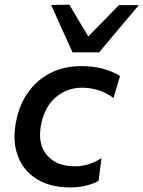

<svg xmlns="http://www.w3.org/2000/svg" viewBox="-20 -792 614 822"><path d="M282 10.5Q195 10.5 136.8 -25.8Q78.5 -62 55.5 -127Q42 -164 42 -207Q42 -240.5 50 -277.5Q64 -346.5 101.8 -398.8Q139.5 -451 197 -480Q254.5 -509 328 -509Q423 -509 494 -467L466 -372.5Q430.5 -398 397.2 -407.2Q364 -416.5 331 -416.5Q269 -416.5 221.2 -377.5Q173.5 -338.5 157.5 -266Q151.5 -238.5 151.5 -214.5Q151.5 -163.5 179.5 -129.5Q220.5 -80 300.5 -80Q331.5 -80 360.2 -89.2Q389 -98.5 414.5 -115L402 -17.5Q382 -6 350.5 2.2Q319 10.5 282 10.5ZM290.5 -568Q267.5 -618.5 244.5 -669.2Q221.5 -720 199 -770.5L277 -772Q297 -738 317.2 -704Q337.5 -670 358 -636Q391.5 -670 424 -703.2Q456.5 -736.5 489 -770H574.5Q531 -719 489 -669Q447 -619 404.5 -568Z"/></svg>

Font: Heraclito Medium
Style: Italic
Weight: 500
Italic angle: -12°
Designer: Kostas Bartsokas (font) & Cristiano Sobral (main changes)
Foundry: Kostas Bartsokas (font) & Cristiano Sobral (main changes)
Version: Version 1.00;July 8, 2020;FontCreator 13.0.0.2655 64-bit